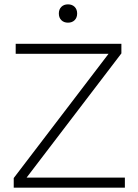

<svg xmlns="http://www.w3.org/2000/svg" viewBox="-20 -861 633 881"><path d="M322.5 -768.5Q311 -757 292 -757Q273 -757 261.5 -768.5Q250 -780 250 -799Q250 -818 261.5 -829.5Q273 -841 292 -841Q311 -841 322.5 -829.5Q334 -818 334 -799Q334 -780 322.5 -768.5ZM102 -46H553V0H43V-44L478 -614H52V-660H537V-616Z"/></svg>

Font: Elaine Sans Light
Style: Regular
Weight: 300
Designer: Wei Huang
Foundry: Wei Huang
Version: Version 2.001;December 24, 2019;FontCreator 12.0.0.2547 64-b